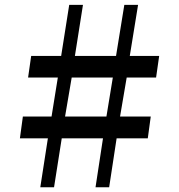

<svg xmlns="http://www.w3.org/2000/svg" viewBox="-20 -790 755 810"><path d="M182 -206.5H64L76.5 -298.5H197.5L224 -463H98.5L111.5 -554H238L272 -769.5H330L296 -554H469.5L504.5 -769.5H562.5L527.5 -554H651.5L638.5 -463H514.5L486.5 -298.5H616L603.5 -206.5H472L440.5 0H383L414.5 -206.5H240.5L208 0H150ZM429 -298.5 456 -463H282.5L254.5 -298.5Z"/></svg>

Font: Merriweather 24pt
Style: Bold
Weight: 700
Designer: Eben Sorkin
Foundry: Eben Sorkin
Version: Version 2.100